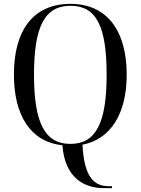

<svg xmlns="http://www.w3.org/2000/svg" viewBox="-20 -745 729 994"><path d="M518 229H560V219H545C473 219 416 182 407 4C555 -24 636 -160 636 -358C636 -586 534 -725 345 -725C148 -725 52 -583 52 -359C52 -153 134 -11 303 7C316 179 419 229 518 229ZM344 0C213 0 156 -108 156 -358C156 -609 212 -715 345 -715C479 -715 532 -609 532 -358C532 -107 476 0 344 0Z"/></svg>

Font: Noto Serif Display SemiCondensed
Style: Regular
Weight: 400
Width: 4
Designer: Monotype Design Team
Foundry: Monotype Imaging Inc.
Version: Version 2.009